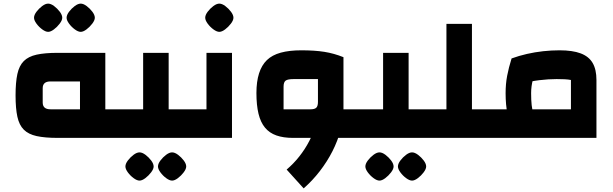

<svg xmlns="http://www.w3.org/2000/svg" viewBox="-20 -762 3389 1061"><path d="M561 0V-158H639V0ZM299 0Q228 0 182.5 -10Q137 -20 111.5 -45.5Q86 -71 76 -117Q66 -163 66 -235Q66 -307 76 -353Q86 -399 111.5 -424.5Q137 -450 182.5 -460Q228 -470 299 -470H562V0ZM259 -158H422V-312H259Q237 -312 226.5 -302.5Q216 -293 216 -275V-195Q216 -177 226.5 -167.5Q237 -158 259 -158ZM639 0V-158Q648 -158 653.5 -136.5Q659 -115 659 -79Q659 -42 653.5 -21Q648 0 639 0ZM246 -586Q232 -586 213.5 -599.5Q195 -613 181.5 -631.5Q168 -650 168 -664Q168 -679 181.5 -697Q195 -715 213 -728.5Q231 -742 246 -742Q261 -742 279 -728.5Q297 -715 310.5 -697Q324 -679 324 -664Q324 -650 310 -631.5Q296 -613 278 -599.5Q260 -586 246 -586ZM426 -586Q412 -586 393.5 -599.5Q375 -613 361.5 -631.5Q348 -650 348 -664Q348 -679 361.5 -697Q375 -715 393 -728.5Q411 -742 426 -742Q441 -742 459 -728.5Q477 -715 490.5 -697Q504 -679 504 -664Q504 -650 490 -631.5Q476 -613 458 -599.5Q440 -586 426 -586Z M912 0V-158H989V0ZM639 0V-158H844L771 -86V-470H912V0ZM639 0Q629 0 624 -21Q619 -42 619 -79Q619 -115 624 -136.5Q629 -158 639 -158ZM989 0V-158Q999 -158 1004 -136.5Q1009 -115 1009 -79Q1009 -42 1004 -21Q999 0 989 0ZM751 236Q737 236 718.5 222.5Q700 209 686.5 190.5Q673 172 673 158Q673 143 686.5 125Q700 107 718 93.5Q736 80 751 80Q766 80 784 93.5Q802 107 815.5 125Q829 143 829 158Q829 172 815 190.5Q801 209 783 222.5Q765 236 751 236ZM931 236Q917 236 898.5 222.5Q880 209 866.5 190.5Q853 172 853 158Q853 143 866.5 125Q880 107 898 93.5Q916 80 931 80Q946 80 964 93.5Q982 107 995.5 125Q1009 143 1009 158Q1009 172 995 190.5Q981 209 963 222.5Q945 236 931 236Z M989 0V-158H1194L1121 -86V-470H1262V0ZM989 0Q979 0 974 -21Q969 -42 969 -79Q969 -115 974 -136.5Q979 -158 989 -158ZM1192 -586Q1178 -586 1159.5 -599.5Q1141 -613 1127.5 -631.5Q1114 -650 1114 -664Q1114 -679 1127.5 -697Q1141 -715 1159 -728.5Q1177 -742 1192 -742Q1207 -742 1225 -728.5Q1243 -715 1256.5 -697Q1270 -679 1270 -664Q1270 -650 1256 -631.5Q1242 -613 1224 -599.5Q1206 -586 1192 -586Z M1818 0V-158H1965V0ZM1599 0Q1546 0 1507.5 -13.5Q1469 -27 1444.5 -56.5Q1420 -86 1408.5 -133.5Q1397 -181 1397 -248Q1397 -311 1411.5 -356.5Q1426 -402 1455 -430Q1484 -458 1531.5 -471Q1579 -484 1645 -484Q1719 -484 1772.5 -475.5Q1826 -467 1878 -446V-158L1801 0ZM1658 279 1564 175Q1602 143 1634 102.5Q1666 62 1689 17.5Q1712 -27 1724.5 -71.5Q1737 -116 1737 -158H1878Q1878 -102 1862 -42.5Q1846 17 1817 74Q1788 131 1747.5 183.5Q1707 236 1658 279ZM1547 -158H1696Q1719 -158 1728 -167Q1737 -176 1737 -199V-325H1603Q1570 -325 1558.5 -316.5Q1547 -308 1547 -283ZM1965 0V-158Q1975 -158 1980 -136.5Q1985 -115 1985 -79Q1985 -42 1980 -21Q1975 0 1965 0Z M2238 0V-158H2315V0ZM1965 0V-158H2170L2097 -86V-470H2238V0ZM1965 0Q1955 0 1950 -21Q1945 -42 1945 -79Q1945 -115 1950 -136.5Q1955 -158 1965 -158ZM2315 0V-158Q2325 -158 2330 -136.5Q2335 -115 2335 -79Q2335 -42 2330 -21Q2325 0 2315 0ZM2077 236Q2063 236 2044.5 222.5Q2026 209 2012.5 190.5Q1999 172 1999 158Q1999 143 2012.5 125Q2026 107 2044 93.5Q2062 80 2077 80Q2092 80 2110 93.5Q2128 107 2141.5 125Q2155 143 2155 158Q2155 172 2141 190.5Q2127 209 2109 222.5Q2091 236 2077 236ZM2257 236Q2243 236 2224.5 222.5Q2206 209 2192.5 190.5Q2179 172 2179 158Q2179 143 2192.5 125Q2206 107 2224 93.5Q2242 80 2257 80Q2272 80 2290 93.5Q2308 107 2321.5 125Q2335 143 2335 158Q2335 172 2321 190.5Q2307 209 2289 222.5Q2271 236 2257 236Z M2588 0V-158H2665V0ZM2315 0V-158H2447V-630H2588V0ZM2315 0Q2305 0 2300 -21Q2295 -42 2295 -79Q2295 -115 2300 -136.5Q2305 -158 2315 -158ZM2665 0V-158Q2675 -158 2680 -136.5Q2685 -115 2685 -79Q2685 -42 2680 -21Q2675 0 2665 0Z M2665 0V-158H3135V-320Q3120 -323 3100.5 -324Q3081 -325 3056 -325Q3010 -325 2961 -319Q2912 -313 2862 -300L2807 -439Q2848 -454 2892 -464Q2936 -474 2981.5 -479Q3027 -484 3072 -484Q3144 -484 3189 -467Q3234 -450 3255 -414Q3276 -378 3276 -320V0ZM2826 -47Q2795 -82 2784.5 -132Q2774 -182 2774 -247Q2774 -298 2782.5 -343Q2791 -388 2807 -439L2952 -407Q2935 -359 2925 -322.5Q2915 -286 2915 -247Q2915 -208 2918 -181Q2921 -154 2928 -133.5Q2935 -113 2947 -93ZM2665 0Q2655 0 2650 -21Q2645 -42 2645 -79Q2645 -115 2650 -136.5Q2655 -158 2665 -158Z"/></svg>

Font: Changa
Style: Bold
Weight: 700
Designer: Eduardo Rodriguez Tunni
Foundry: Eduardo Rodriguez Tunni
Version: Version 3.002; ttfautohint (v1.8.2)